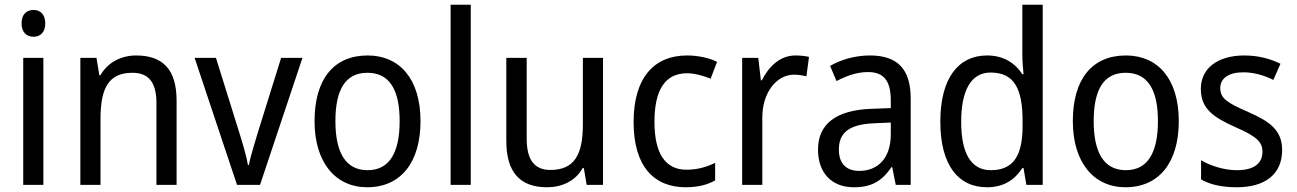

<svg xmlns="http://www.w3.org/2000/svg" viewBox="-20 -780 5470 810"><path d="M122 -738C92 -738 71 -720 71 -681C71 -644 92 -625 122 -625C150 -625 171 -644 171 -681C171 -719 150 -738 122 -738ZM163 -536H78V0H163Z M554 -546C493 -546 435 -518 404 -463H399L387 -536H319V0H404V-278C404 -408 438 -473 539 -473C609 -473 640 -430 640 -345V0H725V-355C725 -487 667 -546 554 -546Z M980 0H1077L1256 -536H1166L1065 -212C1052 -168 1035 -113 1030 -84H1026C1020 -121 1003 -177 990 -219L891 -536H801Z M1754 -269C1754 -448 1665 -546 1531 -546C1388 -546 1307 -446 1307 -269C1307 -95 1395 10 1529 10C1671 10 1754 -95 1754 -269ZM1395 -269C1395 -400 1436 -473 1530 -473C1624 -473 1666 -400 1666 -269C1666 -138 1624 -62 1531 -62C1437 -62 1395 -138 1395 -269Z M1966 0V-760H1881V0Z M2524 -536H2439V-255C2439 -129 2404 -63 2302 -63C2234 -63 2202 -106 2202 -195V-536H2116V-186C2116 -56 2171 10 2288 10C2350 10 2408 -16 2438 -71H2443L2455 0H2524Z M2873 10C2923 10 2964 0 2997 -19V-93C2962 -76 2923 -64 2876 -64C2786 -64 2741 -134 2741 -266C2741 -401 2786 -471 2879 -471C2910 -471 2949 -460 2978 -448L3005 -519C2974 -535 2927 -546 2878 -546C2742 -546 2653 -455 2653 -265C2653 -78 2739 10 2873 10Z M3336 -546C3272 -546 3224 -501 3194 -441H3190L3179 -536H3111V0H3196V-284C3196 -391 3257 -465 3330 -465C3347 -465 3367 -462 3382 -458L3393 -540C3376 -544 3355 -546 3336 -546Z M3650 -546C3586 -546 3527 -528 3482 -502L3509 -438C3551 -460 3595 -476 3642 -476C3705 -476 3738 -443 3738 -357V-324L3658 -321C3506 -316 3431 -256 3431 -149C3431 -49 3490 10 3582 10C3659 10 3701 -17 3741 -75H3744L3759 0H3822V-364C3822 -486 3769 -546 3650 -546ZM3670 -260 3738 -263V-213C3738 -111 3682 -59 3605 -59C3553 -59 3519 -87 3519 -149C3519 -218 3559 -256 3670 -260Z M4144 10C4216 10 4262 -23 4293 -71H4298L4310 0H4379V-760H4293V-545C4293 -524 4296 -489 4298 -467H4293C4262 -514 4214 -546 4144 -546C4023 -546 3947 -450 3947 -267C3947 -84 4022 10 4144 10ZM4160 -62C4076 -62 4035 -134 4035 -266C4035 -396 4075 -474 4159 -474C4260 -474 4294 -404 4294 -269V-248C4294 -123 4255 -62 4160 -62Z M4953 -269C4953 -448 4864 -546 4730 -546C4587 -546 4506 -446 4506 -269C4506 -95 4594 10 4728 10C4870 10 4953 -95 4953 -269ZM4594 -269C4594 -400 4635 -473 4729 -473C4823 -473 4865 -400 4865 -269C4865 -138 4823 -62 4730 -62C4636 -62 4594 -138 4594 -269Z M5389 -147C5389 -231 5336 -268 5247 -307C5158 -346 5128 -364 5128 -409C5128 -449 5163 -475 5225 -475C5270 -475 5313 -462 5352 -443L5382 -511C5337 -533 5287 -546 5229 -546C5120 -546 5046 -494 5046 -405C5046 -319 5102 -284 5193 -243C5281 -205 5306 -181 5306 -140C5306 -92 5272 -62 5198 -62C5142 -62 5084 -82 5047 -104V-23C5084 -2 5132 10 5198 10C5316 10 5389 -44 5389 -147Z"/></svg>

Font: Noto Sans Gujarati UI SemiCondensed
Style: Regular
Weight: 400
Width: 4
Designer: Jelle Bosma - Monotype Design Team, Universal Thirst
Foundry: Monotype Imaging Inc.
Version: Version 2.106